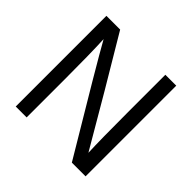

<svg xmlns="http://www.w3.org/2000/svg" viewBox="-168 -842 1009 1009"><g transform="rotate(45 336.5 -337.0)"><path d="M158 0H77V-674H179L348 -390L519 -98Q515 -195 515 -389V-674H596V0H494Q214 -467 153 -577Q158 -473 158 -284Z"/></g></svg>

Font: Hind Kochi
Style: Regular
Weight: 400
Designer: Dhruvi Tolia
Foundry: Indian Type Foundry
Version: Version 0.702;PS 1.0;hotconv 1.0.81;makeotf.lib2.5.63406